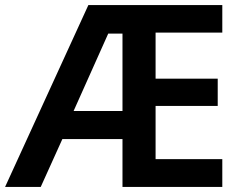

<svg xmlns="http://www.w3.org/2000/svg" viewBox="-23 -734 949 754"><path d="M850 0H458V-188H222L137 0H-3L324 -714H850V-606H588V-425H832V-318H588V-109H850ZM266 -298H458V-602H402Z"/></svg>

Font: Noto Sans Thai Looped SemiBold
Style: Regular
Weight: 600
Designer: Sasikarn Vongin, Ben Mitchell
Foundry: The Fontpad Ltd
Version: Version 1.001; ttfautohint (v1.8.4.7-5d5b)